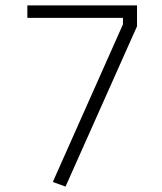

<svg xmlns="http://www.w3.org/2000/svg" viewBox="-20 -680 600 709"><path d="M222 9 175 -8 434 -590V-614H81V-660H486V-583Z"/></svg>

Font: Cairo Play Light
Style: Regular
Weight: 300
Version: Version 3.119